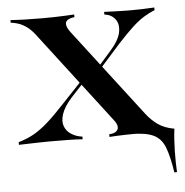

<svg xmlns="http://www.w3.org/2000/svg" viewBox="-45 -460 617 639"><g transform="rotate(-5 264.0 -140.0)"><path d="M512.1 136.3Q504 83.1 492.3 52.4Q480.6 21.8 454.8 9.3Q429 -3.2 378.2 -3.2L437.9 -12.1L525 -8.9Q522.6 8.9 521.4 28.2Q520.2 47.6 519.8 66.9Q519.4 86.3 519.8 104Q520.2 121.8 521 136.3ZM307.3 0V-8.9Q323.4 -9.7 331 -16.1Q338.7 -22.6 337.5 -32.7Q336.3 -42.7 325.8 -55.6L97.6 -354Q84.7 -371.8 72.2 -382.3Q59.7 -392.7 46 -398.8Q32.3 -404.8 12.9 -407.3V-416.1Q34.7 -414.5 62.5 -413.7Q90.3 -412.9 118.5 -412.9Q138.7 -412.9 156.9 -413.3Q175 -413.7 191.9 -414.5Q208.9 -415.3 225.8 -416.1V-407.3Q209.7 -405.6 202 -399.6Q194.4 -393.5 196 -383.9Q197.6 -374.2 207.3 -360.5L431.5 -67.7Q449.2 -44.4 470.6 -29.4Q491.9 -14.5 522.6 -8.9V0Q500 -0.8 472.6 -2Q445.2 -3.2 417.7 -3.2Q389.5 -3.2 359.7 -2.4Q329.8 -1.6 307.3 0ZM4.8 0V-8.9Q34.7 -17.7 57.3 -30.6Q79.8 -43.5 104 -64.9Q128.2 -86.3 158.9 -119.4L239.5 -204.8L246.8 -199.2L193.5 -141.9Q167.7 -112.9 160.1 -89.1Q152.4 -65.3 158.9 -48.4Q165.3 -31.5 181.5 -21.4Q197.6 -11.3 217.7 -8.9V0Q199.2 -1.6 169.8 -2Q140.3 -2.4 108.9 -2.4Q93.5 -2.4 78.6 -2Q63.7 -1.6 46 -1.2Q28.2 -0.8 4.8 0ZM287.9 -217.7 281.5 -224.2 336.3 -286.3Q365.3 -319.4 369.8 -346Q374.2 -372.6 361.3 -388.7Q348.4 -404.8 325.8 -407.3V-416.1Q344.4 -415.3 358.1 -414.9Q371.8 -414.5 385.1 -414.1Q398.4 -413.7 413.7 -413.7Q438.7 -413.7 457.7 -414.5Q476.6 -415.3 493.5 -416.1V-407.3Q475 -400 456.9 -388.7Q438.7 -377.4 418.1 -358.5Q397.6 -339.5 368.5 -308.1Z"/></g></svg>

Font: Playfair 144pt SemiExpanded SemiBold
Style: Regular
Weight: 600
Width: 6
Designer: Claus Eggers Sørensen
Foundry: Claus Eggers Sørensen
Version: Version 2.203